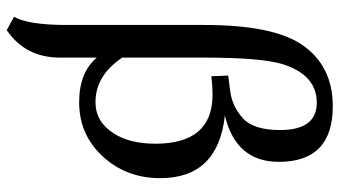

<svg xmlns="http://www.w3.org/2000/svg" viewBox="-236 -542 996 563"><g transform="rotate(90 261.5 -261.0)"><path d="M149.4 -122.1Q201.7 -43.5 280.3 -43.5Q337.9 -43.5 372.1 -97.7Q401.9 -144.5 401.9 -219.2Q401.9 -386.7 258.3 -386.7Q231.4 -386.7 204.1 -383.3L202.1 -432.6L247.6 -438.5Q292.5 -444.3 327.1 -475.6Q361.8 -506.8 361.8 -584.5Q361.8 -692.4 281.7 -692.4Q201.2 -692.4 169.4 -594.7Q149.4 -533.2 149.4 -361.3ZM149.4 60.5Q149.4 162.1 68.8 216.8L29.8 195.3Q53.2 153.8 53.7 45.9V-362.3Q53.7 -563.5 111.3 -648.4Q172.9 -739.3 292 -739.3Q455.1 -739.3 455.1 -581.1Q455.1 -455.6 319.3 -422.9Q502.9 -402.8 502.9 -233.4Q502.9 -131.8 436.5 -62Q373.5 4.4 280.3 4.4Q192.9 4.4 149.4 -47.4Z"/></g></svg>

Font: Munson
Style: Regular
Weight: 400
Designer: Paul James MIller
Foundry: High-Logic / Made with FontCreator
Version: Version 2.10;May 5, 2019;FontCreator 11.5.0.2430 64-bit